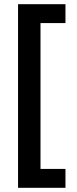

<svg xmlns="http://www.w3.org/2000/svg" viewBox="-20 -736 365 915"><path d="M292 159H66V-716H292V-626H173V69H292Z"/></svg>

Font: Noto Sans Bengali Condensed SemiBold
Style: Regular
Weight: 600
Width: 3
Designer: Joana Ranito - Universal Thirst; Jelle Bosma - Monotype Design Team
Foundry: Universal Thirst ehf.
Version: Version 3.000; ttfautohint (v1.8.4.7-5d5b)